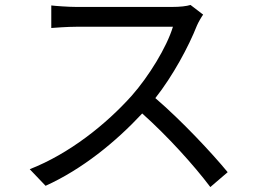

<svg xmlns="http://www.w3.org/2000/svg" viewBox="-20 -728 1040 775"><path d="M800 -669 749 -708C733 -703 707 -700 674 -700C637 -700 328 -700 288 -700C258 -700 201 -704 187 -706V-615C198 -616 253 -620 288 -620C323 -620 642 -620 678 -620C653 -537 580 -419 512 -342C409 -227 261 -108 100 -45L164 22C312 -45 447 -155 554 -270C656 -179 762 -62 829 27L899 -33C834 -112 712 -242 607 -332C678 -422 741 -539 775 -625C781 -639 794 -661 800 -669Z"/></svg>

Font: Noto Sans CJK HK
Style: Regular
Weight: 400
Designer: Ryoko NISHIZUKA 西塚涼子 (kana, bopomofo & ideographs); Paul D. Hunt (Latin, Greek & Cyrillic); Sandoll Communications 산돌커뮤니
Foundry: Adobe
Version: Version 2.004;hotconv 1.0.118;makeotfexe 2.5.65603